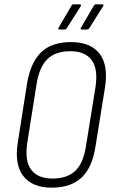

<svg xmlns="http://www.w3.org/2000/svg" viewBox="-20 -857 521 885"><path d="M218 8Q129 8 87.5 -45.5Q46 -99 62 -200L105 -474Q122 -571 170.5 -617Q219 -663 308 -663Q397 -663 438.5 -610Q480 -557 464 -454L420 -181Q405 -84 355.5 -38Q306 8 218 8ZM222 -34Q289 -34 326.5 -69Q364 -104 376 -182L420 -454Q433 -539 402.5 -580Q372 -621 304 -621Q237 -621 199.5 -585.5Q162 -550 149 -472L106 -201Q93 -116 123.5 -75Q154 -34 222 -34ZM253 -721Q250 -721 249 -723.5Q248 -726 250 -729L309 -830Q312 -837 319 -837H348Q352 -837 353 -834.5Q354 -832 352 -828L287 -726Q283 -721 277 -721ZM356 -721Q353 -721 352 -723.5Q351 -726 353 -729L412 -830Q416 -837 422 -837H451Q456 -837 457 -834.5Q458 -832 455 -828L391 -726Q387 -721 380 -721Z"/></svg>

Font: Sofia Sans Condensed Light
Style: Italic
Weight: 300
Italic angle: -9°
Version: Version 4.100